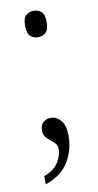

<svg xmlns="http://www.w3.org/2000/svg" viewBox="-80 -560 382 751"><g transform="rotate(-10 110.5 -184.5)"><path d="M110 -418Q92 -418 79.5 -429.5Q67 -441 67 -471Q67 -501 79.5 -512Q92 -523 110 -523Q128 -523 140.5 -512Q153 -501 153 -471Q153 -441 140.5 -429.5Q128 -418 110 -418ZM39 121Q78 107 95.5 80Q113 53 113 26Q113 12 105 3.5Q97 -5 87 -12.5Q77 -20 69 -30Q61 -40 61 -57Q61 -76 73 -87.5Q85 -99 103 -99Q126 -99 143 -79Q160 -59 160 -17Q160 37 132.5 84Q105 131 39 154Z"/></g></svg>

Font: Noto Serif Lao Condensed Light
Style: Regular
Weight: 300
Width: 3
Designer: Monotype Design Team
Foundry: Monotype Imaging Inc.
Version: Version 2.003; ttfautohint (v1.8.4.7-5d5b)